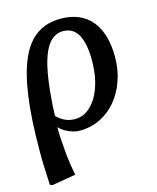

<svg xmlns="http://www.w3.org/2000/svg" viewBox="-113 -602 746 911"><g transform="rotate(-15 260.0 -146.5)"><path d="M30 230 19 225Q18 197 17 174.5Q16 152 15 132.5Q14 113 14 95.5Q14 78 14 59Q14 -98 29.5 -209Q45 -320 76.5 -389.5Q108 -459 156.5 -491Q205 -523 272 -523Q321 -523 359 -507Q397 -491 423 -459.5Q449 -428 462 -383Q475 -338 475 -282Q475 -219 456 -165Q437 -111 403.5 -71Q370 -31 324 -8.5Q278 14 223 14Q199 14 171 2Q143 -10 125 -29H124Q124 -2 126 29.5Q128 61 131 94Q134 127 138.5 156.5Q143 186 148 210ZM216 -45Q250 -45 277.5 -64.5Q305 -84 324.5 -117.5Q344 -151 354.5 -196Q365 -241 365 -293Q365 -350 354 -388Q343 -426 321.5 -444.5Q300 -463 268 -463Q235 -463 210 -440.5Q185 -418 168 -371.5Q151 -325 141 -253.5Q131 -182 127 -84Q148 -64 169 -54.5Q190 -45 216 -45Z"/></g></svg>

Font: Literata 18pt Medium
Style: Italic
Weight: 500
Italic angle: -2°
Designer: Latin by Veronika Burian and Jose Scaglione. Greek by Irene Vlachou. Cyrillic by Vera Evstafieva
Foundry: TypeTogether
Version: Version 3.103;gftools[0.9.29]